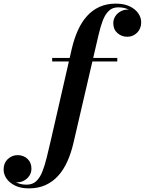

<svg xmlns="http://www.w3.org/2000/svg" viewBox="-224 -780 800 1060"><path d="M-64.5 260Q-109 260 -140 245Q-171 230 -187.5 206.5Q-204 183 -204 156.5Q-204 120 -180.8 98.2Q-157.5 76.5 -127 76.5Q-94 76.5 -72.2 97Q-50.5 117.5 -50.5 151Q-50.5 173.5 -62 190.5Q-73.5 207.5 -91.2 217Q-109 226.5 -128.5 226.5Q-147 226.5 -164.2 216.2Q-181.5 206 -192.2 190Q-203 174 -203 156.5H-184Q-184 176 -171.2 195Q-158.5 214 -134.5 226.8Q-110.5 239.5 -77 239.5Q-45 239.5 -24.5 220.8Q-4 202 9.5 168.2Q23 134.5 33.8 90.2Q44.5 46 56.5 -5L172.5 -511.5Q185.5 -567 206 -612.5Q226.5 -658 256 -691Q285.5 -724 325.2 -742Q365 -760 415.5 -760Q460.5 -760 491.5 -745.2Q522.5 -730.5 539 -707Q555.5 -683.5 555.5 -657Q555.5 -622 533 -599.5Q510.5 -577 478.5 -577Q447.5 -577 424.5 -597.2Q401.5 -617.5 401.5 -651.5Q401.5 -673.5 412.8 -690.5Q424 -707.5 442 -717.2Q460 -727 480.5 -727Q492.5 -727 505.8 -721Q519 -715 530 -705Q541 -695 547.8 -682.5Q554.5 -670 554.5 -657H535.5Q535.5 -676.5 522.8 -695.5Q510 -714.5 486.2 -727Q462.5 -739.5 429 -739.5Q397.5 -739.5 377.5 -720.8Q357.5 -702 344.2 -668.5Q331 -635 320.8 -590.2Q310.5 -545.5 298.5 -494.5L181 11.5Q168 66.5 147.5 112Q127 157.5 97.2 190.5Q67.5 223.5 27.2 241.8Q-13 260 -64.5 260ZM64 -440.5V-460H423.5V-440.5Z"/></svg>

Font: Bodoni Moda 11pt
Style: Bold Italic
Weight: 700
Italic angle: -13°
Designer: Owen Earl
Foundry: indestructible type
Version: Version 2.004